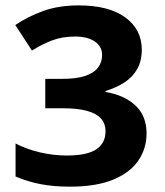

<svg xmlns="http://www.w3.org/2000/svg" viewBox="-20 -774 612 712"><path d="M505.8 -589.9Q505.8 -547.6 488.5 -517.5Q471.2 -487.4 441 -468Q410.8 -448.6 371.3 -436.4V-433Q440.3 -421.6 481.9 -383.1Q523.5 -344.7 523.5 -279Q523.5 -223.8 493.3 -179Q463.1 -134.2 400.2 -108Q337.2 -81.8 239.2 -81.8Q178.3 -81.8 130 -91.2Q81.7 -100.6 37.7 -119.6V-241.8Q80.8 -219.8 130.1 -208.5Q179.4 -197.3 227.4 -197.3Q303.4 -197.3 337.4 -220.5Q371.3 -243.7 371.3 -286.5Q371.3 -315.5 354.6 -334.3Q338 -353.1 303 -362.8Q268.1 -372.5 213.2 -372.5H147.9V-481.6H211.8Q262.9 -481.6 295.1 -492.2Q327.4 -502.7 343 -522.7Q358.6 -542.7 358.6 -569.7Q358.6 -601.9 331.4 -620.2Q304.1 -638.5 258.4 -638.5Q210.1 -638.5 171.9 -623.7Q133.6 -608.8 98.5 -586.4L36.8 -681.2Q82.7 -712.4 140.1 -733.2Q197.6 -754 272 -754Q383.4 -754 444.6 -709.4Q505.8 -664.8 505.8 -589.9Z"/></svg>

Font: Noto Sans Telugu UI
Style: Regular
Weight: 400
Designer: Jelle Bosma - Monotype Design Team
Foundry: Monotype Imaging Inc.
Version: Version 2.006